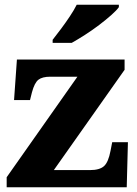

<svg xmlns="http://www.w3.org/2000/svg" viewBox="-20 -786 576 806"><path d="M8 0V-42L305 -464H191Q158 -464 141.5 -451.5Q125 -439 114 -398L106 -366H39L51 -536H503V-493L206 -72H358Q398 -72 416.5 -88.5Q435 -105 444 -153L451 -189H517L512 0ZM201 -619Q216 -638 235.5 -664Q255 -690 273 -717Q291 -744 302 -766H479V-756Q470 -743 447.5 -723Q425 -703 396 -681Q367 -659 336.5 -639.5Q306 -620 281 -606H201Z"/></svg>

Font: Noto Serif ExtraBold
Style: Regular
Weight: 800
Designer: Monotype Design Team
Foundry: Monotype Imaging Inc.
Version: Version 2.014